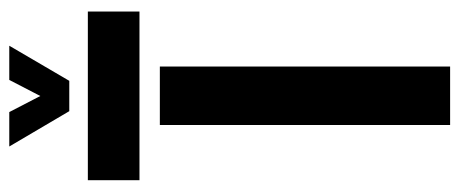

<svg xmlns="http://www.w3.org/2000/svg" viewBox="-315 -699 1014 424"><g transform="rotate(-90 192.0 -487.0)"><path d="M6 -686V-800H378.5V-686ZM128 0V-641H257V0ZM158.5 -841 80.5 -973.5H156.5L192 -905L227.5 -973.5H303L225.5 -841Z"/></g></svg>

Font: Big Shoulders Stencil Display ExtraBold
Style: Regular
Weight: 800
Designer: Patric King
Foundry: XO Type Co
Version: Version 1.000